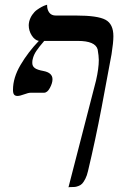

<svg xmlns="http://www.w3.org/2000/svg" viewBox="-20 -587 516 816"><path d="M167 -192.9H110.8Q100.6 -192.9 82.5 -186Q64.5 -179.2 54.2 -179.2Q44.4 -179.2 39.8 -185.1Q35.2 -190.9 35.2 -205.1Q35.2 -256.8 67.4 -311.3Q99.6 -365.7 145 -413.1Q127.4 -416.5 114.7 -436.5Q102.1 -456.5 102.1 -480Q102.1 -485.4 104 -495.1Q107.9 -510.7 116.9 -523.9Q126 -537.1 136.5 -544.7Q147 -552.2 157 -557.6Q167 -563 173.8 -564.9L180.2 -566.9V-564Q180.2 -545.9 189.5 -533.4Q198.7 -521 216.8 -521H303.2Q395 -521 428.5 -502.9Q461.9 -484.9 461.9 -433.1Q461.9 -406.2 454.1 -356.9L412.1 -131.8Q385.7 7.3 354 140.1Q349.6 159.7 342.5 173.3Q335.4 187 329.1 193.6Q322.8 200.2 313.2 203.6Q303.7 207 298.3 207.5Q293 208 284.2 208Q273.9 208 271 209L388.2 -245.1Q399.9 -296.4 399.9 -332Q399.9 -348.6 395 -377Q384.8 -413.1 311 -413.1H168Q146 -387.7 134.5 -370.6Q123 -353.5 119.1 -335.9Q117.2 -330.1 117.2 -319.8Q117.2 -305.7 127.7 -297.9Q138.2 -290 165 -285.2Q203.1 -277.8 203.1 -250Q203.1 -233.9 192.1 -213.4Q181.2 -192.9 167 -192.9Z"/></svg>

Font: Common Serif
Style: Bold Italic
Weight: 700
Italic angle: -12°
Designer: Philipp H. Poll, Khaled Hosny
Foundry: Stefan Peev, Context Ltd.
Version: Version 1.026